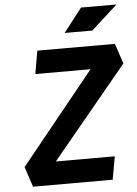

<svg xmlns="http://www.w3.org/2000/svg" viewBox="-60 -940 705 985"><g transform="rotate(-5 293.0 -447.0)"><path d="M140.1 -49.3 35.2 -104 481.4 -655.3 586.4 -589.4ZM69.8 0 35.2 -104 130.4 -118.7H501L480 0ZM131.8 -574.7 152.3 -693.4H551.8L586.4 -589.4L504.9 -574.7ZM299.8 -771.5 395 -894H577.6L442.4 -771.5Z"/></g></svg>

Font: Cascadia Mono NF
Style: Italic
Weight: 400
Italic angle: -10°
Monospace: yes
Designer: Aaron Bell
Foundry: Saja Typeworks
Version: Version 2404.023